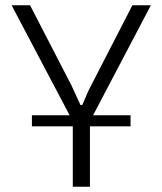

<svg xmlns="http://www.w3.org/2000/svg" viewBox="-20 -504 616 728"><path d="M333 -67H475V-25H321V204H256V-25H101V-67H244L24 -484H94L251 -180Q252 -179 285 -106H292Q314 -159 325 -179L482 -484H552Z"/></svg>

Font: Exo 2.0 Light
Style: Regular
Weight: 300
Designer: Natanael Gama
Version: Version 1.001;PS 001.001;hotconv 1.0.70;makeotf.lib2.5.58329